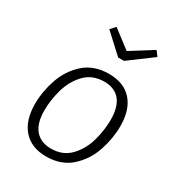

<svg xmlns="http://www.w3.org/2000/svg" viewBox="-184 -886 937 1015"><g transform="rotate(30 284.5 -379.0)"><path d="M60 -201Q60 -276 86 -352.5Q112 -429 170.5 -481.5Q229 -534 321 -534Q412 -534 461 -479Q510 -424 510 -324Q510 -250 484.5 -173Q459 -96 400 -42.5Q341 11 249 11Q159 11 109.5 -45Q60 -101 60 -201ZM449 -328Q449 -406 416 -446Q383 -486 320 -486Q248 -486 203 -439.5Q158 -393 139 -326Q120 -259 120 -196Q120 -118 154 -78Q188 -38 251 -38Q322 -38 366.5 -84Q411 -130 430 -196.5Q449 -263 449 -328ZM497 -739 354 -633H318L203 -739L230 -769L340 -685L474 -769Z"/></g></svg>

Font: FiraGO Light
Style: Italic
Weight: 300
Italic angle: -8°
Designer: bBox Type GmbH
Foundry: bBox Type GmbH
Version: Version 1.001